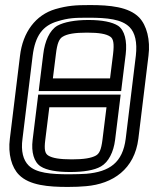

<svg xmlns="http://www.w3.org/2000/svg" viewBox="-20 -704 609 759"><path d="M567 -484C575 -546 560 -604 530 -635C489 -677 414 -684 336 -684C279 -684 248 -682 199 -668C121 -645 70 -577 59 -483L19 -156C11 -96 26 -42 55 -13C96 29 172 35 248 35C275 35 300 34 320 32C426 23 512 -35 527 -156L567 -484ZM517 -484 477 -156C465 -61 413 -25 321 -17C303 -16 281 -15 254 -15C181 -15 123 -20 93 -50C72 -71 62 -106 69 -156L109 -483C119 -563 149 -603 208 -620C251 -633 274 -634 330 -634C405 -634 461 -628 492 -597C514 -575 523 -537 517 -484ZM385 -151C380 -112 373 -97 359 -89C341 -79 311 -74 264 -74C216 -74 187 -79 171 -89C158 -97 154 -112 159 -151L175 -280H401L385 -151ZM435 -151 454 -305 457 -330H432H156H131L128 -305L109 -151C103 -103 114 -63 141 -46C164 -31 205 -24 257 -24C310 -24 353 -31 379 -46C409 -63 429 -103 435 -151ZM201 -490C206 -533 214 -551 228 -559C246 -570 275 -575 324 -575C372 -575 400 -570 416 -559C428 -551 432 -533 427 -490L415 -394H189L201 -490ZM151 -490 136 -369 133 -344H158H434H459L462 -369L477 -490C483 -542 473 -584 447 -602C424 -617 383 -625 330 -625C277 -625 233 -617 206 -602C176 -584 157 -541 151 -490Z"/></svg>

Font: Gamestation Display Outline
Style: Italic
Weight: 400
Designer: Jonas Hecksher
Foundry: Jonas Hecksher, Playtypeª, e-types AS
Version: Version 1.003